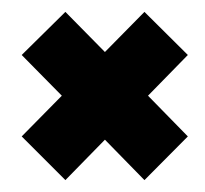

<svg xmlns="http://www.w3.org/2000/svg" viewBox="-20 -401 345 323"><path d="M223 -98 296 -171.5 229 -240 296 -308.5 223 -381 156.5 -313.5 90 -381 16.5 -308.5 84 -240 16.5 -171.5 90 -98 156.5 -166Z"/></svg>

Font: Anybody
Style: Bold
Weight: 700
Designer: Tyler Finck
Foundry: Etcetera Type Company
Version: Version 1.110